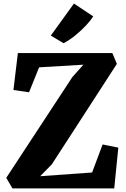

<svg xmlns="http://www.w3.org/2000/svg" viewBox="-20 -1038 695 1058"><path d="M378.5 -613 439.5 -681.5 195.5 -667 140 -529.5 54 -542 78.5 -745.5H599L624 -686L266 -133L201.5 -67L487.5 -87.5L545.5 -242L632 -224.5L609.5 0H48.5L14.5 -58ZM330.5 -800H330L260 -842L387.5 -1018.5L493.5 -948Q480 -925.5 453.2 -897Q426.5 -868.5 394 -842.2Q361.5 -816 330.5 -800Z"/></svg>

Font: Merriweather Black
Style: Regular
Weight: 900
Designer: Eben Sorkin
Foundry: Eben Sorkin
Version: Version 2.200;gftools[0.9.31]